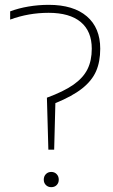

<svg xmlns="http://www.w3.org/2000/svg" viewBox="-20 -769 466 794"><path d="M174 -365Q243.5 -390.5 283.8 -418.8Q324 -447 341.8 -482.8Q359.5 -518.5 359.5 -567.5Q359.5 -640 313.8 -678Q268 -716 181 -716Q98 -716 22 -688V-722Q56.5 -735 97.8 -742Q139 -749 181.5 -749Q283.5 -749 339 -701.5Q394.5 -654 394.5 -567.5Q394.5 -513.5 377.2 -474.2Q360 -435 319.5 -403Q279 -371 209 -342.5L204 -150H180ZM161 -26Q161 -40 169.8 -49Q178.5 -58 192 -58Q205.5 -58 214.2 -49Q223 -40 223 -26Q223 -12.5 214.5 -3.8Q206 5 192 5Q178.5 5 169.8 -3.8Q161 -12.5 161 -26Z"/></svg>

Font: Encode Sans Thin
Style: Regular
Weight: 250
Designer: Multiple Designers
Foundry: Impallari Type
Version: Version 2.000